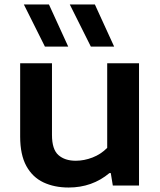

<svg xmlns="http://www.w3.org/2000/svg" viewBox="-20 -828 716 857"><path d="M286.5 9Q222.5 9 173.8 -14Q125 -37 97.5 -87.2Q70 -137.5 70 -218.5V-545.5H212V-226Q212 -161 240.8 -135.8Q269.5 -110.5 318 -110.5Q355.5 -110.5 393 -125Q430.5 -139.5 458.5 -168V-545.5H600.5V0H483.5L474.5 -55.5H468.5Q391.5 9 286.5 9ZM385.5 -620 291.5 -808H403.5L489.5 -620ZM180.5 -620 86.5 -808H198.5L284.5 -620Z"/></svg>

Font: Encode Sans Expanded Expanded SemiBold
Style: Regular
Weight: 600
Width: 7
Designer: Multiple Designers
Foundry: Impallari Type
Version: Version 3.000; ttfautohint (v1.8.3) -l 8 -r 50 -G 200 -x 14 